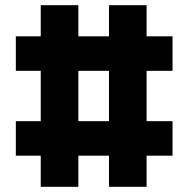

<svg xmlns="http://www.w3.org/2000/svg" viewBox="-20 -720 726 740"><path d="M137 0V-700H282V0ZM400 0V-700H545V0ZM645 -120H41V-253H645ZM645 -447H41V-580H645Z"/></svg>

Font: Tektur SemiCondensed
Style: Bold
Weight: 700
Width: 4
Designer: Adam Jagosz
Foundry: Adam Jagosz
Version: Version 1.005;gftools[0.9.30]